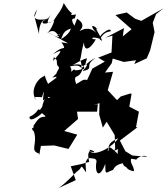

<svg xmlns="http://www.w3.org/2000/svg" viewBox="-20 -968 1094 1262"><path d="M383 -690C428 -635 368 -642 429 -611C446 -628 419 -695 329 -612C398 -651 388 -634 329 -567C337 -596 326 -602 353 -572C354 -512 370 -545 367 -517C327 -451 384 -520 324 -458C397 -479 309 -432 271 -396C309 -388 266 -390 296 -417C261 -487 288 -474 257 -461C213 -436 178 -357 219 -311C185 -339 231 -329 256 -329C274 -393 267 -365 262 -307C332 -367 303 -289 287 -345C242 -253 273 -282 242 -245C223 -260 235 -228 174 -200C169 -146 288 -240 275 -254C291 -192 282 -284 254 -240C249 -215 286 -210 277 -201C231 -202 223 -170 199 -140C213 -121 171 -136 203 -103C229 -21 174 21 234 40L238 50L249 -9L336 -12L430 11L488 -83L402 -107L493 -186L486 -234H618L623 -284L592 -276L634 -290L632 -215L656 -129L681 -168L734 -80L737 8L731 23C807 -5 744 -20 755 44C668 -41 706 24 688 25C695 -18 699 -34 758 -60C702 21 572 66 569 16C609 24 611 43 569 25C553 48 562 68 566 96L512 111L445 125L478 216L352 274C392 261 487 154 489 157C528 132 501 102 546 165C543 101 535 102 559 71C634 73 600 89 615 86C599 171 632 216 672 109C672 188 672 168 724 148C722 154 732 109 798 104C789 67 772 118 811 131C807 65 780 150 861 157C859 113 827 106 846 62C833 85 838 70 877 82C869 80 917 41 948 63L850 54L804 26L768 -44L884 -132H874L893 -234L830 -267L845 -352L835 -353L774 -334L749 -310L688 -375L723 -496L670 -491L714 -552L721 -583L794 -561L874 -572L863 -547L945 -585L967 -638L996 -757L984 -818L1006 -875L1054 -913L909 -831L868 -845L813 -886L739 -869L845 -776L787 -729L795 -783L673 -720L719 -734L713 -623L625 -589L669 -563L587 -517L542 -419H528L590 -422C524 -465 527 -436 480 -416C457 -493 498 -436 522 -514C419 -485 517 -551 418 -472C495 -505 404 -568 417 -542C414 -499 492 -571 552 -585C528 -503 543 -560 609 -587C524 -533 610 -519 522 -500C581 -559 535 -558 514 -512C565 -509 512 -573 433 -530C471 -538 500 -544 515 -519C520 -616 464 -554 497 -567C517 -579 504 -590 532 -691C533 -614 582 -657 610 -710C578 -705 571 -735 637 -713C658 -743 672 -758 707 -762C718 -804 591 -717 651 -700C641 -735 591 -800 624 -775C575 -820 578 -790 609 -757C632 -721 589 -811 508 -766C485 -758 564 -797 487 -845C458 -770 463 -774 443 -813C459 -779 432 -740 377 -708C402 -739 381 -767 476 -789C471 -797 433 -849 471 -846C484 -890 487 -867 447 -870C460 -894 451 -861 399 -948C386 -903 364 -883 332 -832C275 -794 292 -833 313 -871C280 -816 285 -866 294 -843C207 -829 186 -850 224 -906L207 -857L237 -743C234 -775 246 -839 279 -837C251 -832 240 -787 344 -835C339 -866 334 -779 281 -743C351 -801 355 -721 390 -715C331 -759 404 -738 354 -736C404 -708 327 -732 291 -758L428 -683Z"/></svg>

Font: Hussar Lance
Style: ExBdObl
Weight: 700
Foundry: Cannot Into Space Fonts, PlusOne Fonts
Version: Version 2.270